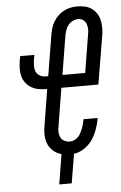

<svg xmlns="http://www.w3.org/2000/svg" viewBox="-60 -785 620 983"><g transform="rotate(-5 250.0 -293.0)"><path d="M204 157 229 3Q206 -3 188 -18Q170 -33 161 -54.5Q152 -76 151 -100.5Q150 -125 155 -150L185 -335H182Q162 -335 142 -338.5Q122 -342 105.5 -351.5Q89 -361 77 -375.5Q65 -390 59.5 -408.5Q54 -427 54 -447Q54 -467 57 -487L62 -515H135L130 -487Q128 -472 128 -456.5Q128 -441 134 -428Q140 -415 153.5 -407.5Q167 -400 182 -400H196L231 -612Q234 -629 239 -645.5Q244 -662 253.5 -677.5Q263 -693 276.5 -706Q290 -719 306.5 -727.5Q323 -736 340 -739.5Q357 -743 374 -743Q394 -743 413 -739Q432 -735 447.5 -724.5Q463 -714 473.5 -698Q484 -682 488.5 -663.5Q493 -645 493 -625Q493 -605 490 -585L448 -335H258L226 -139Q223 -125 223.5 -110Q224 -95 230.5 -82.5Q237 -70 250 -63.5Q263 -57 277 -57Q289 -57 300 -62Q311 -67 319.5 -75.5Q328 -84 333.5 -94.5Q339 -105 343.5 -116Q348 -127 351 -138Q354 -149 356 -160L357 -165H429L428 -156Q423 -130 413 -103Q403 -76 386.5 -52.5Q370 -29 344.5 -12.5Q319 4 293 7L268 157ZM269 -400H386L418 -596Q421 -610 420.5 -624Q420 -638 415 -650.5Q410 -663 399 -670.5Q388 -678 374 -678Q360 -678 346.5 -671.5Q333 -665 323.5 -653.5Q314 -642 309.5 -628.5Q305 -615 302 -601Z"/></g></svg>

Font: Iosevka
Style: Italic
Weight: 400
Italic angle: -9°
Monospace: yes
Designer: Belleve Invis
Foundry: Belleve Invis
Version: Version 32.5.0; ttfautohint (v1.8.4)